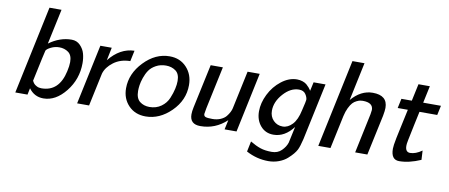

<svg xmlns="http://www.w3.org/2000/svg" viewBox="-74 -1001 3488 1492"><g transform="rotate(10 1670.0 -255.5)"><path d="M64.9 0 211.9 -693.8 212.9 -694.8H307.1L248 -418Q333 -480 425.8 -480Q466.8 -480 493.9 -451.9Q521 -423.8 530.5 -388.9Q540 -354 540 -314.9Q540 -188 461.9 -90.1Q383.8 7.8 287.1 7.8Q215.3 7.8 171.9 -51.8L161.1 0ZM185.1 -113.8Q192.9 -98.6 200 -90.8Q207 -83 222.4 -75Q237.8 -66.9 258.8 -66.9Q397.9 -66.9 434.1 -232.9Q443.8 -275.9 443.8 -306.2Q443.8 -360.4 413.3 -382.6Q382.8 -404.8 341.8 -404.8Q307.6 -404.8 276.9 -389.9Q246.1 -375 238.8 -360.8Q235.8 -354 185.1 -113.8Z M552.7 0 652.8 -472.2H742.7L721.7 -370.1Q807.6 -477.1 920.9 -480L902.8 -395Q825.7 -394 771.7 -353.5Q717.8 -313 702.6 -261.2L647 0Z M906.7 -182.1Q906.7 -297.4 996.6 -391.1Q1086.4 -484.9 1198.7 -484.9Q1280.8 -484.9 1332.5 -429.4Q1384.3 -374 1384.3 -290Q1384.3 -170.9 1293.9 -81.5Q1203.6 7.8 1093.3 7.8Q1010.3 7.8 958.5 -46.1Q906.7 -100.1 906.7 -182.1ZM1002.4 -178.2Q1002.4 -119.1 1033.9 -94.5Q1065.4 -69.8 1110.4 -69.8Q1163.6 -69.8 1202.6 -97.9Q1241.7 -126 1259 -168Q1276.4 -210 1283.9 -244.4Q1291.5 -278.8 1291.5 -306.2Q1291.5 -362.3 1259.5 -385.7Q1227.5 -409.2 1182.6 -409.2Q1138.7 -409.2 1104 -390.1Q1069.3 -371.1 1051 -344Q1032.7 -316.9 1021 -282.5Q1009.3 -248 1005.9 -223.1Q1002.4 -198.2 1002.4 -178.2Z M1442.4 -70.8Q1442.4 -93.8 1449.2 -126L1523.4 -472.2H1619.6L1548.3 -137.2Q1540.5 -94.2 1540.5 -90.8Q1540.5 -73.7 1554.9 -68.4Q1569.3 -63 1608.4 -63Q1644.5 -63 1672.9 -75.4Q1701.2 -87.9 1715.8 -106Q1730.5 -124 1739.5 -142.1Q1748.5 -160.2 1750.5 -171.9L1753.4 -185.1L1814.5 -472.2H1910.2L1810.5 0H1716.3L1732.4 -75.2Q1643.6 7.8 1526.4 7.8Q1525.9 7.8 1525.4 7.8Q1442.4 7.8 1442.4 -70.8Z M1918 139.2 1935.1 57.1Q1980 84 2017.1 96.4Q2054.2 108.9 2106.9 108.9Q2153.8 108.9 2183.8 79.3Q2213.9 49.8 2225.1 15.1Q2226.1 13.2 2252.9 -113.8Q2186 -24.9 2096.2 -24.9Q2033.2 -24.9 1994.1 -70.6Q1955.1 -116.2 1955.1 -185.1Q1955.1 -251 1989 -319.6Q2022.9 -388.2 2082 -434.1Q2141.1 -480 2204.1 -480Q2228 -480 2248.5 -472.9Q2269 -465.8 2281 -455.3Q2293 -444.8 2302 -434.3Q2311 -423.8 2314.9 -417L2318.8 -410.2L2334 -480H2428.2L2333 -32.2Q2318.8 27.8 2305.2 55.2Q2296.4 72.3 2281.2 90.6Q2266.1 108.9 2240.5 131.8Q2214.8 154.8 2176 169.4Q2137.2 184.1 2092.8 184.1Q2001 184.1 1918 139.2ZM2053.2 -207Q2053.2 -160.2 2083 -130.1Q2112.8 -100.1 2155.8 -100.1Q2197.8 -100.1 2232.4 -137Q2267.1 -173.8 2283.2 -250Q2302.2 -328.1 2301.8 -335.9Q2301.8 -356 2285.4 -380.4Q2269 -404.8 2232.9 -404.8Q2167 -404.8 2110.1 -341.3Q2053.2 -277.8 2053.2 -207Z M2455.6 0 2602.5 -693.8 2603.5 -694.8H2697.8L2633.8 -393.1Q2708 -480 2801.8 -480Q2918.5 -480 2918.5 -380.9Q2918.5 -358.9 2910.6 -316.9L2842.8 0H2746.6L2812.5 -312Q2817.4 -339.8 2817.4 -347.2Q2817.4 -404.8 2735.8 -404.8Q2735.4 -404.8 2734.4 -404.8Q2724.6 -404.8 2714.6 -402.8Q2704.6 -400.9 2687.5 -392.8Q2670.4 -384.8 2657 -370.4Q2643.6 -356 2629.6 -327.4Q2615.7 -298.8 2607.4 -261.2L2551.8 0Z M3012.2 -397 3028.3 -472.2H3110.4L3139.2 -606.9H3229L3200.2 -472.2H3340.3L3324.2 -397H3184.1Q3171.9 -340.8 3160.6 -286.9Q3149.4 -232.9 3144.8 -210.4Q3140.1 -188 3135.7 -166.5Q3131.3 -145 3130.4 -136.5Q3129.4 -127.9 3129.4 -120.1Q3129.4 -70.3 3167 -69.8Q3210.9 -69.8 3260.3 -105L3264.2 -32.2Q3172.4 7.8 3094.2 7.8Q3030.3 7.8 3030.3 -79.1Q3030.3 -91.3 3033.2 -112.1Q3036.1 -132.8 3042.7 -165.5Q3049.3 -198.2 3056.2 -229Q3063 -259.8 3073.5 -309.8Q3084 -359.9 3092.3 -397Z"/></g></svg>

Font: CMU Bright
Style: SemiBoldOblique
Weight: 600
Italic angle: -12°
Version: Version 0.7.0